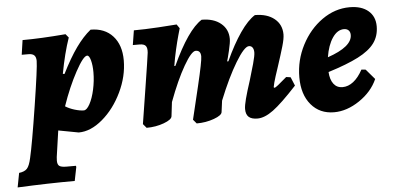

<svg xmlns="http://www.w3.org/2000/svg" viewBox="-85 -576 1861 909"><g transform="rotate(-5 845.0 -121.5)"><path d="M35 102Q50 38 78 -141.5Q106 -321 106 -353Q106 -371 97.5 -379.5Q89 -388 70 -388H38L48 -457Q133 -457 253 -467L267 -450Q242 -378 224 -281L232 -280Q269 -354 303 -401.5Q337 -449 373 -478Q440 -478 478.5 -435.5Q517 -393 517 -320Q517 -244 481 -169Q445 -94 388.5 -46Q332 2 275 2L179 -16L161 109Q160 115 160 126Q160 145 169.5 151.5Q179 158 203 158H248L249 164L236 229Q113 229 -36 236L-23 168Q3 165 15 152Q27 139 35 102ZM221 -127Q240 -115 265 -107.5Q290 -100 308 -100Q322 -100 336.5 -126.5Q351 -153 360 -194Q369 -235 369 -276Q369 -309 362.5 -333Q356 -357 346 -357Q328 -357 290 -287Q252 -217 221 -127Z M1276 -174 1297 -171 1314 -130Q1241 -51 1199.5 -20.5Q1158 10 1124 10Q1096 10 1082.5 -2Q1069 -14 1069 -40Q1069 -56 1077.5 -88.5Q1086 -121 1103 -173Q1115 -212 1125.5 -250Q1136 -288 1136 -303Q1136 -318 1130 -326.5Q1124 -335 1113 -335Q1091 -335 1049 -265.5Q1007 -196 964 -89L957 -36Q956 -20 917.5 -6Q879 8 835 8L819 -11Q829 -52 856.5 -167.5Q884 -283 884 -306Q884 -335 860 -335Q840 -335 802.5 -270Q765 -205 727 -103L719 -36Q717 -20 679 -6Q641 8 597 8L581 -11Q588 -56 608.5 -185Q629 -314 633 -346Q635 -369 627 -378.5Q619 -388 598 -388H566L577 -457Q627 -457 693.5 -461Q760 -465 781 -467L794 -448Q792 -441 784.5 -414.5Q777 -388 768 -349Q759 -310 753 -272H758Q834 -437 901 -479Q958 -479 992 -451Q1026 -423 1026 -377Q1026 -360 1017 -322Q1008 -284 1004 -272H1010Q1046 -351 1083 -404.5Q1120 -458 1154 -479Q1212 -479 1246.5 -451Q1281 -423 1281 -376Q1281 -356 1270.5 -320Q1260 -284 1241 -226Q1237 -215 1226.5 -182Q1216 -149 1213 -131L1216 -128Q1221 -128 1234.5 -139Q1248 -150 1276 -174Z M1478 -180Q1480 -144 1495.5 -123.5Q1511 -103 1538 -103Q1565 -103 1589.5 -122Q1614 -141 1634 -178L1654 -176L1695 -128Q1669 -69 1609 -28.5Q1549 12 1488 12Q1420 12 1379 -36.5Q1338 -85 1338 -167Q1338 -248 1375 -319.5Q1412 -391 1473 -434Q1534 -477 1604 -477Q1660 -477 1692 -450Q1724 -423 1724 -376Q1724 -330 1699.5 -296.5Q1675 -263 1621.5 -235.5Q1568 -208 1478 -180ZM1481 -250Q1598 -290 1598 -346Q1598 -360 1590 -368Q1582 -376 1568 -376Q1537 -376 1513.5 -341.5Q1490 -307 1481 -250Z"/></g></svg>

Font: Alegreya ExtraBold
Style: Italic
Weight: 800
Italic angle: -7°
Designer: Juan Pablo del Peral
Foundry: Huerta Tipografica
Version: Version 2.007; ttfautohint (v1.6)